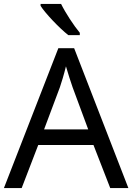

<svg xmlns="http://www.w3.org/2000/svg" viewBox="-20 -964 679 984"><path d="M293 -944H188V-934C211 -897 284 -820 330 -784H389V-796C358 -833 315 -899 293 -944ZM545 0H638L360 -717H279L0 0H91L176 -221H459ZM352 -517 432 -301H206L287 -517C295 -540 308 -583 318 -624C325 -599 346 -533 352 -517Z"/></svg>

Font: Noto Sans Inscriptional Parthian
Style: Regular
Weight: 400
Designer: Monotype Design Team
Foundry: Monotype Imaging Inc.
Version: Version 2.003